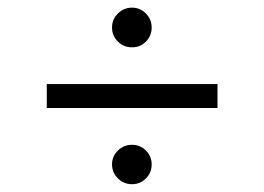

<svg xmlns="http://www.w3.org/2000/svg" viewBox="-20 -533 684 497"><path d="M543 -315.4V-253.4H101.1V-315.4ZM321.8 -56.2Q300.3 -56.2 285.2 -71.3Q270 -86.4 270 -107.4Q270 -128.4 285.2 -143.3Q300.3 -158.2 321.8 -158.2Q342.8 -158.2 357.7 -143.3Q372.6 -128.4 372.6 -107.4Q372.6 -85.9 357.7 -71Q342.8 -56.2 321.8 -56.2ZM321.8 -410.6Q300.3 -410.2 285.2 -425.3Q270 -440.4 270 -461.9Q270 -482.9 285.2 -498Q300.3 -513.2 321.8 -513.2Q342.8 -513.2 357.7 -498Q372.6 -482.9 372.6 -461.9Q372.6 -440.4 357.7 -425.3Q342.8 -410.2 321.8 -410.6Z"/></svg>

Font: Inter 18pt Light
Style: Regular
Weight: 300
Designer: Rasmus Andersson
Foundry: rsms
Version: Version 4.001;git-66647c0bb